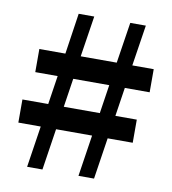

<svg xmlns="http://www.w3.org/2000/svg" viewBox="-75 -712 696 777"><g transform="rotate(10 273.0 -323.0)"><path d="M192 -265H340L358 -383H210ZM88 0 114 -170H22V-265H128L146 -383H54V-478H161L186 -646H250L224 -478H372L398 -646H462L436 -478H524V-383H422L404 -265H492V-170H389L363 0H299L325 -170H177L151 0Z"/></g></svg>

Font: Source Serif Pro Semibold
Style: Regular
Weight: 600
Designer: Frank Grießhammer
Foundry: Adobe Systems Incorporated
Version: Version 3.000;hotconv 1.0.109;makeotfexe 2.5.65596